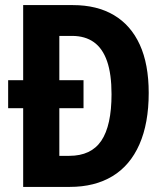

<svg xmlns="http://www.w3.org/2000/svg" viewBox="-20 -734 651 754"><path d="M266 -714Q361 -714 427.5 -674.5Q494 -635 529 -558.5Q564 -482 564 -369Q564 -250 527.5 -167Q491 -84 421.5 -42Q352 0 254 0H71V-309H12V-419H71V-714ZM263 -593H213V-419H308V-309H213V-122H252Q338 -122 378 -181.5Q418 -241 418 -364Q418 -443 400.5 -493.5Q383 -544 348.5 -568.5Q314 -593 263 -593Z"/></svg>

Font: Noto Sans Khmer Condensed
Style: Bold
Weight: 700
Width: 3
Designer: Danh Hong and the Monotype Design Team
Foundry: Monotype Imaging Inc.
Version: Version 2.004